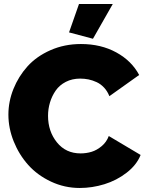

<svg xmlns="http://www.w3.org/2000/svg" viewBox="-20 -934 731 960"><path d="M444.8 -740.2 325.2 -772 375 -914.1H543.9ZM384.8 -713.9Q484.9 -713.9 561.5 -671.9Q638.2 -629.9 675.8 -559.1L526.9 -453.1Q517.1 -478 500.5 -495.8Q483.9 -513.7 463.4 -523.2Q442.9 -532.7 422.6 -536.9Q402.3 -541 380.9 -541Q340.8 -541 309.1 -524.7Q277.3 -508.3 258.5 -481.2Q239.7 -454.1 230 -421.9Q220.2 -389.6 220.2 -355Q220.2 -277.3 264.6 -222.2Q309.1 -167 382.8 -167Q411.6 -167 438 -175Q464.4 -183.1 488.5 -203.4Q512.7 -223.6 523.9 -253.9L683.1 -159.2Q663.1 -108.9 613 -70.3Q563 -31.7 502 -12.9Q440.9 5.9 378.9 5.9Q302.7 5.9 235.1 -25.9Q167.5 -57.6 121.3 -109.1Q75.2 -160.6 48.6 -226.8Q22 -293 22 -360.8Q22 -426.3 47.1 -489Q72.3 -551.8 117.4 -602.1Q162.6 -652.3 232.4 -683.1Q302.2 -713.9 384.8 -713.9Z"/></svg>

Font: Rawline Black
Style: Regular
Weight: 900
Designer: Matt McInerney, Pablo Impallari, Rodrigo Fuenzalida
Foundry: Matt McInerney, Pablo Impallari, Rodrigo Fuenzalida
Version: Version 4.020;PS 004.020;hotconv 1.0.88;makeotf.lib2.5.64775